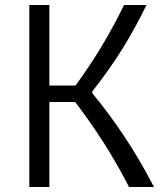

<svg xmlns="http://www.w3.org/2000/svg" viewBox="-20 -750 660 770"><path d="M178 0V-341H281.5C361.5 -235.5 430.5 -130.5 497.5 0H597.5C518 -154 434 -274.5 350 -376.5V-383.5C443.5 -500.5 511.5 -614.5 567.5 -730H477.5C423.5 -620 366 -521 283 -407H178V-730H97.5V0Z"/></svg>

Font: Monaspace Argon Light
Style: Regular
Weight: 300
Designer: Riley Cran & the Lettermatic Team
Foundry: Lettermatic
Version: Version 1.000 (Monaspace Argon)